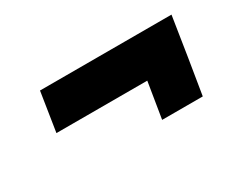

<svg xmlns="http://www.w3.org/2000/svg" viewBox="-54 -702 763 626"><g transform="rotate(-30 327.5 -389.0)"><path d="M614 -530 591 -383 569 -248H416L438 -383H96L119 -530Z"/></g></svg>

Font: Be Vietnam Black
Style: Italic
Weight: 900
Italic angle: -9°
Designer: Lam Bao; Tony Le; Vietanh Nguyen
Foundry: Yellow Type Foundry
Version: Version 5.000